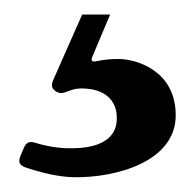

<svg xmlns="http://www.w3.org/2000/svg" viewBox="-20 -20 265 264"><path d="M82.4 223.7C139.6 224.4 221.6 202.4 221.6 138.5C221.6 77.1 167.6 61.1 142.8 61.1C132.1 61.1 122.5 62.1 114 63.9C105.8 65.7 104.4 63.9 107.6 56.5L131.4 0H93L52.9 90.6C50.1 98 51.1 102.3 58.2 106.5C60 107.2 61.8 108 63.9 108C71 108 78.1 101.6 91.6 101.6C125 101.6 140.6 118.6 140.6 142C140.6 150.6 140.6 183.9 78.1 183.9C71 183.9 52.6 183.9 27.7 176.1C19.9 174 16.3 175.8 12.8 183.2L7.8 195.3C5 203.1 6.7 206.7 14.2 209.9C35.9 217.3 60.4 223.4 82.4 223.7Z"/></svg>

Font: Margiela Serif Semibold
Style: Regular
Weight: 600
Designer: Andreas Faust, Stefan Endress
Version: Version 1.002;FEAKit 1.0